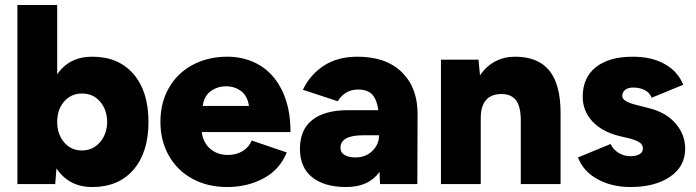

<svg xmlns="http://www.w3.org/2000/svg" viewBox="-20 -740 2798 772"><path d="M50 -720H210V-441Q258 -512 351 -512Q457 -512 517 -442Q577 -372 577 -250Q577 -128 517 -58Q457 12 351 12Q257 12 207 -63L202 0H50ZM309 -135Q353 -135 381.5 -167.5Q410 -200 411 -250Q410 -300 382 -332Q354 -364 310 -364Q266 -364 238 -332Q210 -300 210 -250Q210 -200 238 -167.5Q266 -135 309 -135Z M625 -250Q625 -327 659 -386.5Q693 -446 754.5 -479Q816 -512 894 -512Q967 -512 1024.5 -477.5Q1082 -443 1115 -374.5Q1148 -306 1148 -209H791Q797 -166 825.5 -141.5Q854 -117 896 -117Q931 -117 956.5 -133Q982 -149 992 -175L1133 -127Q1105 -58 1040 -23Q975 12 893 12Q815 12 754 -21Q693 -54 659 -114Q625 -174 625 -250ZM981 -314Q975 -355 949 -374Q923 -393 889 -393Q855 -393 828 -374Q801 -355 795 -314Z M1506 -49Q1463 12 1372 12Q1284 12 1235 -27.5Q1186 -67 1186 -141Q1186 -219 1236 -258Q1286 -297 1379 -297H1501Q1496 -338 1477.5 -359Q1459 -380 1420 -380Q1367 -380 1338 -333L1198 -379Q1226 -439 1281.5 -475.5Q1337 -512 1417 -512Q1533 -512 1596.5 -449Q1660 -386 1659 -279L1658 0H1508ZM1409 -107Q1450 -107 1477 -133Q1504 -159 1504 -196H1439Q1349 -196 1349 -145Q1349 -127 1365 -117Q1381 -107 1409 -107Z M1753 -500H1904L1910 -437Q1935 -474 1971 -493Q2007 -512 2051 -512Q2143 -512 2188.5 -456.5Q2234 -401 2234 -285V0H2074V-256Q2074 -312 2054.5 -337Q2035 -362 1997 -362Q1955 -362 1934 -337.5Q1913 -313 1913 -265V0H1753Z M2304 -107 2435 -161Q2447 -137 2468.5 -124.5Q2490 -112 2515 -112Q2538 -112 2551.5 -120Q2565 -128 2565 -143Q2565 -158 2552 -167Q2539 -176 2509 -184L2466 -194Q2398 -212 2360.5 -253.5Q2323 -295 2323 -351Q2323 -428 2376 -470Q2429 -512 2524 -512Q2602 -512 2654.5 -481.5Q2707 -451 2727 -399L2600 -347Q2593 -367 2573 -377.5Q2553 -388 2526 -388Q2505 -388 2493.5 -378.5Q2482 -369 2482 -354Q2482 -332 2539 -318L2590 -305Q2658 -288 2696.5 -243.5Q2735 -199 2735 -142Q2735 -71 2674.5 -29.5Q2614 12 2515 12Q2440 12 2382.5 -19.5Q2325 -51 2304 -107Z"/></svg>

Font: Oak Sans ExtraBold
Style: Regular
Weight: 800
Designer: Erik Kennedy, Walven
Foundry: Erik Kennedy, Walven
Version: Version 1.000